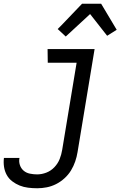

<svg xmlns="http://www.w3.org/2000/svg" viewBox="-70 -782 690 1025"><path d="M129 223Q104 223 80 220Q56 217 35 208.5Q14 200 -4.5 186Q-23 172 -34 152Q-45 132 -48.5 108.5Q-52 85 -49 61H34Q30 80 36 98.5Q42 117 56 129Q70 141 89.5 145Q109 149 128 149Q153 149 177.5 139.5Q202 130 220.5 110.5Q239 91 248.5 67Q258 43 262 18L339 -447H185L184 -520H435L344 30Q340 55 331.5 80Q323 105 309 128Q295 151 274 170Q253 189 229 201Q205 213 179.5 218Q154 223 129 223ZM281 -587 238 -627 257 -646 368 -762H470L553 -623L502 -591L411 -707Z"/></svg>

Font: Iosevka Custom Oblique
Style: Regular
Weight: 400
Italic angle: -9°
Designer: Belleve Invis
Foundry: Belleve Invis
Version: Version 27.0.1